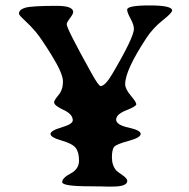

<svg xmlns="http://www.w3.org/2000/svg" viewBox="-20 -687 696 707"><path d="M440.9 -377Q440.9 -359.4 461.4 -335.2Q481.9 -311 481.9 -303.2Q481.9 -295.4 444.8 -280.8Q407.7 -266.1 407.7 -246.6Q407.7 -227.1 452.9 -217.3Q498 -207.5 498 -193.8Q498 -180.2 453.6 -168.2Q409.2 -156.2 400.6 -146.5Q392.1 -136.7 392.1 -107.2Q392.1 -77.6 408.7 -58.6Q410.6 -56.2 429.7 -43Q448.7 -29.8 448.7 -21Q448.7 0 394.5 0H373L352.5 -0.5L311.5 -1Q209 -1 209 -16.4Q209 -31.7 240 -48.1Q271 -64.5 271 -95.5Q271 -126.5 258.8 -142.3Q246.6 -158.2 206.3 -169.7Q166 -181.2 166 -193.6Q166 -206.1 207 -218Q248 -230 248 -244.1Q248 -266.6 213.6 -282.5Q179.2 -298.3 179.2 -310.5Q179.2 -317.4 195.6 -337.2Q211.9 -356.9 211.9 -386.5Q211.9 -416 171.1 -481.9Q130.4 -547.9 111.1 -570.3Q91.8 -592.8 70.8 -612.1Q49.8 -631.3 49.8 -636.7Q49.8 -651.9 73.5 -658.7Q97.2 -665.5 189 -665.5Q249.5 -665.5 249.5 -642.6Q249.5 -635.7 237.5 -619.9Q225.6 -604 225.6 -597.7Q225.6 -581.5 317.4 -416.5Q343.3 -370.1 350.6 -370.1Q367.2 -370.1 393.6 -415Q473.1 -549.8 473.1 -580.6Q473.1 -595.7 460.7 -618.4Q448.2 -641.1 448.2 -651.4Q448.2 -667 531 -667Q613.8 -667 613.8 -648.4Q613.8 -639.6 578.6 -611.8Q543.5 -584 519 -546.9Q440.9 -428.2 440.9 -377Z"/></svg>

Font: Averia Serif Libre Light
Style: Regular
Weight: 300
Version: Version 1.002